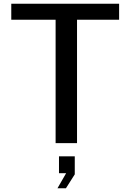

<svg xmlns="http://www.w3.org/2000/svg" viewBox="-20 -762 693 1022"><path d="M40 -657H276V0H390V-657H614V-742H40ZM286 240H331L378 166V70H294V160H332Z"/></svg>

Font: Bisquit Text
Style: Regular
Weight: 400
Version: Version 1.004;Glyphs 3.2.3 (3260)